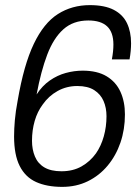

<svg xmlns="http://www.w3.org/2000/svg" viewBox="-20 -718 548 750"><path d="M223 12Q163 12 121 -7Q79 -26 57 -69.5Q35 -113 35 -185Q35 -214 38 -248.5Q41 -283 49 -325Q73 -465 112 -546.5Q151 -628 206 -663Q261 -698 331 -698Q389 -698 424.5 -679.5Q460 -661 476 -627.5Q492 -594 492 -549Q492 -535 490.5 -518.5Q489 -502 486 -486H417Q420 -502 421.5 -516.5Q423 -531 423 -544Q423 -592 398.5 -615Q374 -638 325 -638Q266 -638 227.5 -603.5Q189 -569 164.5 -504.5Q140 -440 123 -349Q145 -383 174.5 -403.5Q204 -424 237 -433Q270 -442 303 -442Q360 -442 396.5 -420Q433 -398 450.5 -359.5Q468 -321 468 -271Q468 -212 450.5 -161Q433 -110 400.5 -71Q368 -32 323 -10Q278 12 223 12ZM220 -49Q265 -49 298.5 -68Q332 -87 355 -119Q375 -148 385.5 -185.5Q396 -223 396 -264Q396 -297 384.5 -323.5Q373 -350 348 -366Q323 -382 282 -382Q240 -382 205 -362.5Q170 -343 147 -310Q126 -282 115.5 -245.5Q105 -209 105 -168Q105 -134 116.5 -106.5Q128 -79 153.5 -64Q179 -49 220 -49Z"/></svg>

Font: Archivo SemiCondensed Light
Style: Italic
Weight: 300
Width: 4
Italic angle: -10°
Designer: Hector Gatti
Foundry: Omnibus-Type
Version: Version 2.001